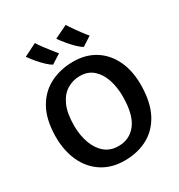

<svg xmlns="http://www.w3.org/2000/svg" viewBox="-226 -1145 1220 1306"><g transform="rotate(-30 384.0 -492.5)"><path d="M381.5 8Q275.5 10 199.2 -38.2Q123 -86.5 83 -174Q43 -261.5 45 -376Q47.5 -503.5 94 -586Q140.5 -668.5 219.2 -709Q298 -749.5 396.5 -751Q497.5 -752.5 572 -706Q646.5 -659.5 686.2 -574Q726 -488.5 723.5 -372.5Q721 -245 676.5 -161.2Q632 -77.5 555.8 -35.8Q479.5 6 381.5 8ZM384.5 -98.5Q473.5 -98.5 525.5 -167Q577.5 -235.5 577.5 -377.5Q577.5 -451.5 557 -512Q536.5 -572.5 495.5 -608Q454.5 -643.5 392.5 -643.5Q338 -643.5 292 -615.8Q246 -588 218.5 -527.8Q191 -467.5 191 -370Q191 -295.5 212.8 -233.8Q234.5 -172 277.5 -135.2Q320.5 -98.5 384.5 -98.5ZM516 -801Q498.5 -810.5 474.8 -833.2Q451 -856 426.2 -885.2Q401.5 -914.5 381.5 -943L485 -993Q487.5 -986.5 497.8 -971Q508 -955.5 522 -935.8Q536 -916 550 -897.2Q564 -878.5 574.8 -864.8Q585.5 -851 589 -848ZM275 -801Q257 -810.5 232.5 -833.5Q208 -856.5 183.5 -885.2Q159 -914 141 -940.5L241 -990.5Q244 -984.5 254.5 -969.2Q265 -954 279.5 -934.8Q294 -915.5 308.8 -897Q323.5 -878.5 334.2 -864.8Q345 -851 348.5 -848Z"/></g></svg>

Font: Merriweather Sans SemiBold
Style: Regular
Weight: 600
Designer: Eben Sorkin
Foundry: Eben Sorkin
Version: Version 2.001